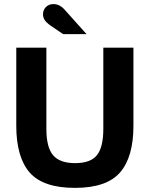

<svg xmlns="http://www.w3.org/2000/svg" viewBox="-20 -899 726 931"><path d="M343.4 12Q188.6 12 123.8 -62.5Q58.9 -137.1 58.9 -289.6V-668H204.9V-273.6Q204.9 -185.2 237.1 -146.6Q269.3 -108 344.2 -108Q419.1 -108 450 -146.6Q481 -185.2 481 -273.6V-668H627V-289.6Q627 -137.1 561.8 -62.5Q496.7 12 343.4 12ZM286.3 -733.4 226.1 -774.1Q202.9 -790.8 195.7 -803.4Q188.5 -816 188.5 -829.6Q188.5 -850.5 202.7 -864.9Q216.8 -879.2 239.3 -879.2Q254.2 -879.2 268.2 -872.2Q282.3 -865.2 296.5 -848.6L399.7 -733.4Z"/></svg>

Font: Atkinson Hyperlegible Next
Style: Regular
Weight: 400
Designer: Elliott Scott, Megan Eiswerth, Linus Boman, Theodore Petrosky, Letters from Sweden
Foundry: Applied Design Works, Letters from Sweden
Version: Version 2.001